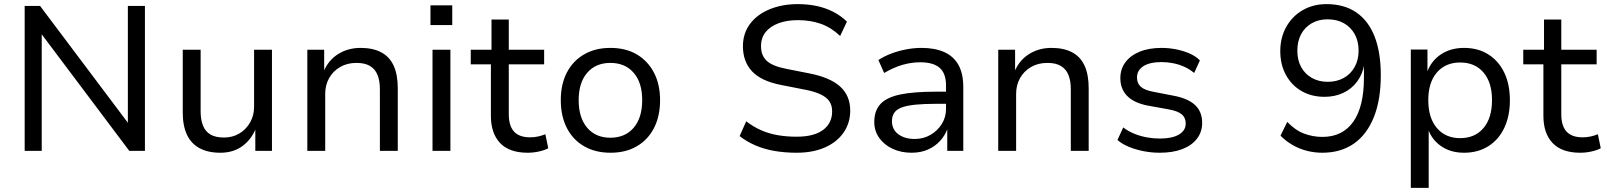

<svg xmlns="http://www.w3.org/2000/svg" viewBox="-20 -734 7817 934"><path d="M100 0V-705H175L611 -125H602V-705H685V0H609L174 -579H183V0Z M1052 9Q992 9 951 -13Q910 -35 889.5 -78.5Q869 -122 869 -187V-492H956V-191Q956 -152 967.5 -123Q979 -94 1004 -79.5Q1029 -65 1070 -65Q1112 -65 1145 -85Q1178 -105 1197 -139Q1216 -173 1216 -214V-492H1303V0H1222V-110H1225Q1202 -54 1158 -22.5Q1114 9 1052 9Z M1475 0V-492H1557V-385H1554Q1577 -441 1625 -471Q1673 -501 1734 -501Q1794 -501 1834.5 -479.5Q1875 -458 1895 -414.5Q1915 -371 1915 -304V0H1828V-300Q1828 -341 1816.5 -369.5Q1805 -398 1780 -413Q1755 -428 1714 -428Q1669 -428 1634.5 -408Q1600 -388 1581 -354Q1562 -320 1562 -277V0Z M2074 -612V-708H2180V-612ZM2084 0V-492H2171V0Z M2547 9Q2458 9 2413 -38Q2368 -85 2368 -171V-421H2270V-492H2371V-639H2455V-492H2627V-421H2455V-179Q2455 -122 2480.5 -94Q2506 -66 2559 -66Q2579 -66 2597.5 -70Q2616 -74 2633 -81L2647 -13Q2629 -3 2601.5 3Q2574 9 2547 9Z M2950 9Q2876 9 2821.5 -22.5Q2767 -54 2737.5 -111.5Q2708 -169 2708 -247Q2708 -324 2737.5 -381Q2767 -438 2821.5 -469.5Q2876 -501 2949 -501Q3024 -501 3077.5 -469.5Q3131 -438 3161 -381Q3191 -324 3191 -247Q3191 -169 3161.5 -111.5Q3132 -54 3078 -22.5Q3024 9 2950 9ZM2949 -64Q3021 -64 3062.5 -112.5Q3104 -161 3104 -247Q3104 -332 3062.5 -380Q3021 -428 2949 -428Q2878 -428 2836.5 -380Q2795 -332 2795 -247Q2795 -161 2836.5 -112.5Q2878 -64 2949 -64Z M3855 9Q3797 9 3746 0Q3695 -9 3653 -27.5Q3611 -46 3578 -72L3610 -144Q3645 -117 3682.5 -100.5Q3720 -84 3763 -76.5Q3806 -69 3855 -69Q3940 -69 3984 -102Q4028 -135 4028 -192Q4028 -222 4014 -242Q4000 -262 3969.5 -276Q3939 -290 3890 -299L3778 -321Q3682 -340 3638 -387.5Q3594 -435 3594 -509Q3594 -571 3628 -617Q3662 -663 3723 -688.5Q3784 -714 3861 -714Q3911 -714 3954.5 -704.5Q3998 -695 4034.5 -676Q4071 -657 4100 -629L4067 -559Q4024 -600 3973.5 -618Q3923 -636 3861 -636Q3808 -636 3767.5 -621Q3727 -606 3704.5 -578Q3682 -550 3682 -509Q3682 -464 3710 -438Q3738 -412 3806 -399L3917 -377Q4019 -357 4067.5 -312.5Q4116 -268 4116 -196Q4116 -136 4084 -89.5Q4052 -43 3993.5 -17Q3935 9 3855 9Z M4414 9Q4363 9 4321.5 -10.5Q4280 -30 4256.5 -64Q4233 -98 4233 -140Q4233 -196 4263.5 -228.5Q4294 -261 4360 -274.5Q4426 -288 4531 -288H4596V-229H4534Q4476 -229 4435 -225Q4394 -221 4368.5 -212Q4343 -203 4331 -186.5Q4319 -170 4319 -145Q4319 -104 4350 -81Q4381 -58 4430 -58Q4472 -58 4506.5 -78Q4541 -98 4561.5 -131Q4582 -164 4582 -204V-318Q4582 -377 4551 -404Q4520 -431 4457 -431Q4413 -431 4370 -418.5Q4327 -406 4281 -379L4253 -442Q4282 -461 4317 -474Q4352 -487 4389.5 -494Q4427 -501 4463 -501Q4527 -501 4572.5 -481Q4618 -461 4642 -419Q4666 -377 4666 -310V0H4588V-110H4590Q4578 -76 4553.5 -49Q4529 -22 4494 -6.5Q4459 9 4414 9Z M4836 0V-492H4918V-385H4915Q4938 -441 4986 -471Q5034 -501 5095 -501Q5155 -501 5195.5 -479.5Q5236 -458 5256 -414.5Q5276 -371 5276 -304V0H5189V-300Q5189 -341 5177.5 -369.5Q5166 -398 5141 -413Q5116 -428 5075 -428Q5030 -428 4995.5 -408Q4961 -388 4942 -354Q4923 -320 4923 -277V0Z M5622 9Q5582 9 5543.5 1.5Q5505 -6 5472 -19.5Q5439 -33 5416 -53L5444 -114Q5469 -95 5499 -83Q5529 -71 5560.5 -65.5Q5592 -60 5622 -60Q5682 -60 5715 -79.5Q5748 -99 5748 -133Q5748 -162 5728.5 -178Q5709 -194 5665 -202L5565 -220Q5497 -233 5463.5 -267Q5430 -301 5430 -354Q5430 -398 5454.5 -431Q5479 -464 5524 -482.5Q5569 -501 5631 -501Q5666 -501 5701.5 -494Q5737 -487 5767.5 -473.5Q5798 -460 5817 -440L5789 -379Q5768 -397 5741.5 -409Q5715 -421 5686.5 -426.5Q5658 -432 5631 -432Q5573 -432 5542 -412Q5511 -392 5511 -357Q5511 -329 5529 -312.5Q5547 -296 5588 -288L5686 -269Q5758 -256 5793 -223.5Q5828 -191 5828 -136Q5828 -92 5802.5 -59Q5777 -26 5731 -8.5Q5685 9 5622 9Z M6412 9Q6374 9 6337 -0.5Q6300 -10 6268 -28.5Q6236 -47 6209 -74L6242 -141Q6281 -100 6324 -84Q6367 -68 6413 -68Q6462 -68 6499.5 -86.5Q6537 -105 6563 -141.5Q6589 -178 6602 -232Q6615 -286 6615 -356V-423H6617Q6609 -374 6582 -337.5Q6555 -301 6514 -282Q6473 -263 6424 -263Q6360 -263 6311.5 -291Q6263 -319 6235.5 -369.5Q6208 -420 6208 -485Q6208 -551 6237 -603Q6266 -655 6317 -684.5Q6368 -714 6433 -714Q6519 -714 6578 -673.5Q6637 -633 6667 -556Q6697 -479 6697 -368Q6697 -248 6663 -163.5Q6629 -79 6565.5 -35Q6502 9 6412 9ZM6439 -336Q6483 -336 6517 -355Q6551 -374 6570 -408.5Q6589 -443 6589 -487Q6589 -534 6570 -568Q6551 -602 6517.5 -621Q6484 -640 6438 -640Q6394 -640 6360.5 -620.5Q6327 -601 6309 -567Q6291 -533 6291 -487Q6291 -442 6309.5 -408Q6328 -374 6361.5 -355Q6395 -336 6439 -336Z M6843 180V-493H6924V-382H6922Q6942 -438 6989.5 -469.5Q7037 -501 7102 -501Q7170 -501 7220 -469.5Q7270 -438 7297.5 -381Q7325 -324 7325 -246Q7325 -170 7298 -112.5Q7271 -55 7220.5 -23Q7170 9 7102 9Q7038 9 6992 -22Q6946 -53 6927 -106H6930V180ZM7083 -62Q7155 -62 7196.5 -111Q7238 -160 7238 -247Q7238 -333 7196.5 -381.5Q7155 -430 7083 -430Q7012 -430 6970 -381.5Q6928 -333 6928 -247Q6928 -160 6970 -111Q7012 -62 7083 -62Z M7667 9Q7578 9 7533 -38Q7488 -85 7488 -171V-421H7390V-492H7491V-639H7575V-492H7747V-421H7575V-179Q7575 -122 7600.5 -94Q7626 -66 7679 -66Q7699 -66 7717.5 -70Q7736 -74 7753 -81L7767 -13Q7749 -3 7721.5 3Q7694 9 7667 9Z"/></svg>

Font: Nunito Sans 9pt
Style: Regular
Weight: 400
Version: Version 3.101;gftools[0.9.27]